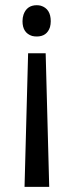

<svg xmlns="http://www.w3.org/2000/svg" viewBox="-20 -519 279 737"><path d="M74.2 198.2H168.9L155.3 -314.5H87.9ZM66.4 -437.5Q66.4 -392.6 103.5 -380.9Q112.3 -378.9 121.1 -378.9Q160.2 -378.9 171.9 -415Q174.8 -425.8 174.8 -437.5Q174.8 -485.4 136.7 -497.1Q128.9 -499 121.1 -499Q83 -499 70.3 -462.9Q66.4 -451.2 66.4 -437.5Z"/></svg>

Font: Yaldevi Colombo Medium
Style: Regular
Weight: 500
Designer: Sol Matas, Denzil Rajitha, Kosala Senevirathne and Pathum Egodawatta
Foundry: Mooniak
Version: Version 1.020 ; ttfautohint (v1.6)